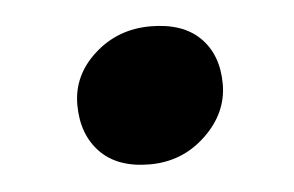

<svg xmlns="http://www.w3.org/2000/svg" viewBox="-29 -456 383 250"><g transform="rotate(-5 162.5 -331.5)"><path d="M158.5 -242Q116 -242 93.5 -265.5Q71 -289 71 -327.5Q71 -366 101.5 -393.5Q132 -421 174.5 -421Q217 -421 239.5 -398.5Q262 -376 262 -338Q262 -300 231.5 -271Q201 -242 158.5 -242Z"/></g></svg>

Font: Oleo Script
Style: Bold
Weight: 700
Designer: Soytutype
Foundry: Soytutype
Version: Version 1.002